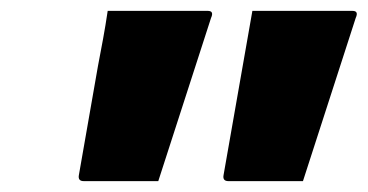

<svg xmlns="http://www.w3.org/2000/svg" viewBox="-20 -770 676 353"><path d="M271 -437H134Q123 -437 125 -448L160 -648Q165 -674 169.5 -698.5Q174 -723 178 -750H362Q374 -750 368 -737ZM537 -437H400Q389 -437 391 -448L444 -750H628Q640 -750 634 -737Z"/></svg>

Font: Recursive Sn Lnr St Blk
Style: Italic
Weight: 900
Italic angle: -15°
Version: Version 1.079;hotconv 1.0.112;makeotfexe 2.5.65598; ttfautoh